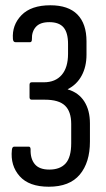

<svg xmlns="http://www.w3.org/2000/svg" viewBox="-20 -515 401 728"><path d="M165 193Q90 193 54.5 153Q19 113 25 54Q26 41 34 41H89Q96 41 96 52Q95 87 112 107.5Q129 128 167 128Q208 128 229 104.5Q250 81 250 28V-45Q250 -92 226.5 -114.5Q203 -137 150 -137H100Q96 -137 94 -139.5Q92 -142 92 -146V-194Q92 -198 94 -200.5Q96 -203 100 -203H146Q190 -203 214 -231Q238 -259 238 -311V-348Q238 -391 221 -411Q204 -431 167 -431Q132 -431 116 -413Q100 -395 101 -366Q101 -360 99 -357.5Q97 -355 94 -355H39Q30 -355 29 -367Q25 -420 61.5 -457.5Q98 -495 171 -495Q239 -495 273.5 -460Q308 -425 308 -358V-308Q308 -262 289.5 -228Q271 -194 237 -177V-176Q278 -164 299.5 -130.5Q321 -97 321 -47V22Q321 101 282.5 147Q244 193 165 193Z"/></svg>

Font: Sofia Sans Condensed
Style: Regular
Weight: 400
Designer: Botio Nikoltchev, Ani Petrova
Foundry: lettersoup
Version: Version 4.100